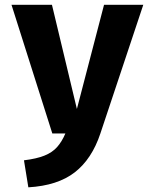

<svg xmlns="http://www.w3.org/2000/svg" viewBox="-20 -565 655 813"><path d="M586.7 -544.6 405.1 0Q369.2 108.2 296.7 164.6Q224.1 221 100 228.2L81.5 113.8Q135.4 107.2 168.5 93.8Q201.5 80.5 221.8 57.7Q242.1 34.9 256.9 0H201.5L28.7 -544.6H200L305.6 -103.6L420.5 -544.6Z"/></svg>

Font: Fira Code
Style: Bold
Weight: 700
Monospace: yes
Designer: Carrois Corporate, Edenspiekermann AG, Nikita Prokopov
Foundry: Carrois Corporate, Edenspiekermann AG, Nikita Prokopov
Version: Version 6.000; ttfautohint (v1.8.2) -l 8 -r 50 -G 200 -x 14 